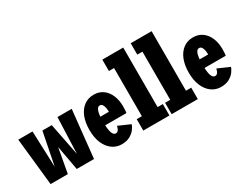

<svg xmlns="http://www.w3.org/2000/svg" viewBox="-78 -1248 2243 1758"><g transform="rotate(-30 1044.0 -369.5)"><path d="M70 0 17 -500H167.5L182 -118L250 -462H349L417 -118.5L431.5 -500H582L529 0H346.5L299.5 -259.5L252.5 0Z M818 11Q764 11 720.2 -20Q676.5 -51 651 -109.5Q625.5 -168 625.5 -250Q625.5 -330 649.2 -388.8Q673 -447.5 716.8 -479.8Q760.5 -512 819.5 -512Q875 -512 915.8 -483Q956.5 -454 978.8 -402.5Q1001 -351 1001 -284Q1001 -254 999.5 -238.5Q998 -223 996.5 -216H772Q777 -103 820.5 -103Q835 -103 843.8 -113Q852.5 -123 857 -136Q861.5 -149 863.5 -158L987 -104Q981 -82 961 -55Q941 -28 905.5 -8.5Q870 11 818 11ZM819.5 -399Q780.5 -399 773 -306.5H863V-312.5Q863 -331.5 859 -351.5Q855 -371.5 845.5 -385.2Q836 -399 819.5 -399Z M1050 0V-120.5H1104.5V-629.5H1050V-750H1271V-120.5H1326.5V0Z M1350 0V-120.5H1404.5V-629.5H1350V-750H1571V-120.5H1626.5V0Z M1868 11Q1814 11 1770.2 -20Q1726.5 -51 1701 -109.5Q1675.5 -168 1675.5 -250Q1675.5 -330 1699.2 -388.8Q1723 -447.5 1766.8 -479.8Q1810.5 -512 1869.5 -512Q1925 -512 1965.8 -483Q2006.5 -454 2028.8 -402.5Q2051 -351 2051 -284Q2051 -254 2049.5 -238.5Q2048 -223 2046.5 -216H1822Q1827 -103 1870.5 -103Q1885 -103 1893.8 -113Q1902.5 -123 1907 -136Q1911.5 -149 1913.5 -158L2037 -104Q2031 -82 2011 -55Q1991 -28 1955.5 -8.5Q1920 11 1868 11ZM1869.5 -399Q1830.5 -399 1823 -306.5H1913V-312.5Q1913 -331.5 1909 -351.5Q1905 -371.5 1895.5 -385.2Q1886 -399 1869.5 -399Z"/></g></svg>

Font: Trispace Condensed
Style: Bold
Weight: 700
Width: 3
Designer: Tyler Finck
Foundry: Etcetera Type Company
Version: Version 1.210; ttfautohint (v1.8.3)